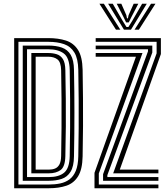

<svg xmlns="http://www.w3.org/2000/svg" viewBox="-20 -1003 894 1023"><path d="M55.5 0V-800H237Q290.8 -800 331.4 -786.9Q372 -773.8 395.4 -737.4Q418.8 -701 420.2 -631Q421.8 -552.8 422.2 -480.5Q422.8 -408.2 422.4 -332.8Q422 -257.2 420.2 -169.5Q418.8 -100.5 396.2 -63.9Q373.8 -27.2 333.9 -13.6Q294 0 240 0ZM78.2 -19.8H240Q272.5 -19.8 300.6 -25.6Q328.8 -31.5 350.1 -47.2Q371.5 -63 383.9 -92.8Q396.2 -122.5 397.2 -170.2Q398.8 -243 399.2 -318.1Q399.8 -393.2 399.2 -471.4Q398.8 -549.5 397.2 -630.5Q396 -690.5 376.4 -723Q356.8 -755.5 321.2 -767.9Q285.8 -780.2 237 -780.2H78.2ZM101.2 -39.8V-760.2H237Q279.2 -760.2 309.6 -749.5Q340 -738.8 356.8 -710.8Q373.5 -682.8 374.2 -630.5Q375.5 -569.2 376 -513.4Q376.5 -457.5 376.5 -402.9Q376.5 -348.2 376 -291.1Q375.5 -234 374.2 -170.2Q373.5 -116.2 356 -88Q338.5 -59.8 308.6 -49.8Q278.8 -39.8 240 -39.8ZM124 -59.5H240Q293.8 -59.5 322 -83.2Q350.2 -107 351.5 -171Q353 -248.5 353.5 -323Q354 -397.5 353.5 -473.2Q353 -549 351.5 -629.8Q350 -695.8 319.9 -718.1Q289.8 -740.5 237 -740.5H124ZM147 -79.5V-720.5H237Q261.5 -720.5 281.9 -714.2Q302.2 -708 314.9 -688.6Q327.5 -669.2 328.2 -629Q330 -549 330.6 -476.5Q331.2 -404 330.8 -330.1Q330.2 -256.2 328.2 -171.5Q327 -114.8 303 -97.1Q279 -79.5 240 -79.5ZM170 -99.2H240Q258.8 -99.2 273.2 -105Q287.8 -110.8 296.5 -126.6Q305.2 -142.5 305.8 -172.5Q307.2 -246 307.8 -322.2Q308.2 -398.5 307.8 -475.5Q307.2 -552.5 305.8 -628Q304.8 -672 286.2 -686.4Q267.8 -700.8 237 -700.8H170ZM583 -79.5 814.5 -719V-780.2H489.8V-800H837.2V-715L618.2 -99.2H824V-79.5ZM483.5 0V-82.2L704.2 -700.8H489.8V-720.5H739.2L506.5 -78.8V-19.8H824V0ZM529.2 -39.8V-74.8L768.5 -729.5V-740.5H489.8V-760.2H791.5V-723.2L552 -69.8V-59.5H824V-39.8ZM509.8 -983H533.5L621.2 -844.8H598ZM556.2 -983H580.8L633.8 -891.5L654 -859H664L684.2 -891.2L737.2 -983H762L677.8 -844.8H640.5ZM602 -983H626.5L653 -922.5L656.8 -905.2H661.5L665.2 -922.5L692.2 -983H716.8L679 -910L666 -883.5H652L639.2 -910ZM784.5 -983H808.2L720 -844.8H696.8Z"/></svg>

Font: Big Shoulders Inline Text Thin
Style: Bold
Weight: 700
Version: Version 2.002